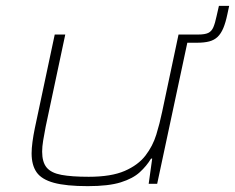

<svg xmlns="http://www.w3.org/2000/svg" viewBox="-20 -628 803 656"><path d="M584 -482 590 -510H657Q680 -510 691.5 -515.5Q703 -521 709 -535Q715 -549 720 -573L728 -608H763L757 -580Q751 -551 743 -532Q735 -513 723.5 -502Q712 -491 695 -486.5Q678 -482 653 -482ZM280 8Q206 8 164 -3.5Q122 -15 105 -39.5Q88 -64 88 -104Q88 -121 91 -143.5Q94 -166 99 -190L167 -510H203L136 -195Q131 -169 127.5 -148Q124 -127 124 -110Q124 -74 139.5 -55.5Q155 -37 190 -30.5Q225 -24 283 -24Q360 -24 406 -44Q452 -64 477 -96.5Q502 -129 514 -168Q526 -207 534 -246L590 -510H626L517 0H488L500 -86H496Q481 -61 457.5 -39.5Q434 -18 392.5 -5Q351 8 280 8Z"/></svg>

Font: Saira Expanded Thin
Style: Italic
Weight: 250
Width: 7
Italic angle: -12°
Designer: Hector Gatti with collaboration of the Omnibus-Type team
Foundry: Omnibus-Type
Version: Version 1.101